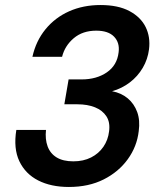

<svg xmlns="http://www.w3.org/2000/svg" viewBox="-20 -732 647 764"><path d="M254 12Q183 12 132 -14Q81 -40 57 -90.5Q33 -141 45 -215H163Q159 -178 169.5 -149.5Q180 -121 205.5 -105.5Q231 -90 272 -90Q312 -90 342.5 -105.5Q373 -121 391.5 -148Q410 -175 414 -209Q419 -245 403.5 -269Q388 -293 358 -305Q328 -317 288 -317H236L253 -416H305Q364 -416 405 -444Q446 -472 452 -524Q457 -562 434 -586Q411 -610 363 -610Q309 -610 273.5 -580Q238 -550 227 -506H109Q123 -569 161 -615.5Q199 -662 255 -687Q311 -712 380 -712Q450 -712 495 -688Q540 -664 559.5 -624.5Q579 -585 573 -536Q568 -496 548 -462Q528 -428 496.5 -404Q465 -380 426 -369Q463 -362 488.5 -340.5Q514 -319 526 -286Q538 -253 532 -210Q525 -149 488.5 -98.5Q452 -48 392.5 -18Q333 12 254 12Z"/></svg>

Font: DM Sans 11pt SemiBold
Style: Italic
Weight: 600
Italic angle: -10°
Version: Version 4.004;gftools[0.9.30]